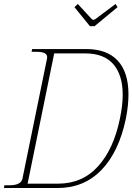

<svg xmlns="http://www.w3.org/2000/svg" viewBox="-36 -947 667 967"><path d="M339 -911 356 -927 425 -852Q430 -847 435 -847Q439 -847 446 -852L546 -927L556 -911L440 -815H417ZM-14 -14H12Q70 -14 77 -47L201 -653Q204 -670 191 -678Q178 -686 149 -686H123L126 -700H397Q503 -700 557 -641.5Q611 -583 611 -472Q611 -415 598 -350Q563 -182 475 -91Q387 0 254 0H-16ZM256 -22Q379 -22 458 -109.5Q537 -197 568 -350Q582 -417 582 -469Q582 -569 535 -623.5Q488 -678 393 -678H237L103 -22Z"/></svg>

Font: Taviraj Thin
Style: Italic
Weight: 250
Italic angle: -12°
Designer: Katatrad Team
Foundry: CadsonDemak
Version: Version 1.001